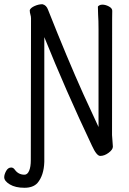

<svg xmlns="http://www.w3.org/2000/svg" viewBox="-90 -728 610 910"><path d="M26 162Q-17 162 -43.5 146Q-70 130 -70 112Q-70 99 -61 82.5Q-52 66 -37 66Q-27 66 -20 76Q-3 100 26 100Q40 100 48 81.5Q56 63 56 31Q57 -219 57 -641Q57 -650 54 -659.5Q51 -669 51 -680Q55 -691 74 -699.5Q93 -708 111 -708Q130 -704 138 -681Q229 -451 305 -282L377 -126V-589Q377 -631 375 -659L374 -695Q374 -699 380.5 -702.5Q387 -706 395 -706Q410 -706 426 -697.5Q442 -689 442 -677Q442 -665 441.5 -639.5Q441 -614 441 -88Q441 -79 443 -61L445 -33Q445 -19 425 -4Q405 11 385 11Q368 11 346 -37Q221 -301 120 -552V39Q118 104 87 140Q66 162 26 162Z"/></svg>

Font: LXGW WenKai Mono TC
Style: Regular
Weight: 400
Designer: LXGW / Fontworks Inc.
Foundry: LXGW / Fontworks Inc.
Version: Version 1.330